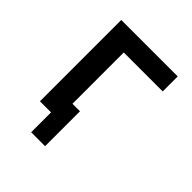

<svg xmlns="http://www.w3.org/2000/svg" viewBox="-184 -630 868 868"><g transform="rotate(45 250.0 -196.5)"><path d="M159 127V0H88V-520H449V-424H200V-96H248V127Z"/></g></svg>

Font: Zed Mono
Style: Bold
Weight: 700
Monospace: yes
Designer: Belleve Invis
Foundry: Belleve Invis
Version: Version 1.0.0; ttfautohint (v1.8.4)